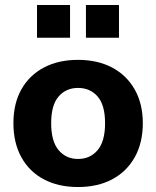

<svg xmlns="http://www.w3.org/2000/svg" viewBox="-20 -742 629 773"><path d="M294 11Q215 11 156.5 -20Q98 -51 66 -109Q34 -167 34 -246Q34 -325 66 -382Q98 -439 156.5 -470Q215 -501 294 -501Q373 -501 431.5 -470Q490 -439 522.5 -381.5Q555 -324 555 -246Q555 -167 522.5 -109Q490 -51 431.5 -20Q373 11 294 11ZM294 -102Q343 -102 373 -137.5Q403 -173 403 -246Q403 -319 373 -353.5Q343 -388 294 -388Q246 -388 216 -353.5Q186 -319 186 -246Q186 -173 216 -137.5Q246 -102 294 -102ZM326 -590V-722H459V-590ZM129 -590V-722H262V-590Z"/></svg>

Font: Nunito Sans 12pt ExtraBold
Style: Regular
Weight: 800
Designer: Vernon Adams
Foundry: Vernon Adams
Version: Version 3.101;gftools[0.9.27]